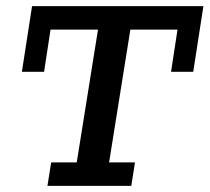

<svg xmlns="http://www.w3.org/2000/svg" viewBox="-20 -603 680 623"><path d="M134 0 146 -76H229L298 -507H144L123 -370H51L84 -583H640L607 -370H535L556 -507H403L334 -76H418L406 0Z"/></svg>

Font: Rokkitt Medium
Style: Italic
Weight: 500
Italic angle: -9°
Designer: Vernon Adams
Foundry: Vernon Adams
Version: Version 3.103